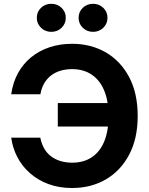

<svg xmlns="http://www.w3.org/2000/svg" viewBox="-20 -965 775 996"><path d="M354 10.3Q286.6 10.3 231.7 -10Q176.8 -30.3 135.7 -66.4Q94.7 -102.5 70.1 -149.9Q45.4 -197.3 38.1 -251H189Q195.3 -218.8 209.5 -194.3Q223.6 -169.9 245.1 -153.8Q266.6 -137.7 294.2 -129.4Q321.8 -121.1 354.5 -121.1Q413.1 -121.1 455.3 -148.7Q497.6 -176.3 520.3 -230.2Q543 -284.2 543 -363.3Q543 -441.9 520.3 -495.8Q497.6 -549.8 455.3 -578.1Q413.1 -606.4 354 -606.4Q321.3 -606.4 293.7 -598.1Q266.1 -589.8 244.9 -573.5Q223.6 -557.1 209.5 -533Q195.3 -508.8 189.5 -476.1H38.1Q46.9 -537.6 73.5 -585.9Q100.1 -634.3 141.8 -668.2Q183.6 -702.1 237.3 -720Q291 -737.8 354 -737.8Q451.7 -737.8 528.6 -693.4Q605.5 -648.9 649.9 -565.2Q694.3 -481.4 694.3 -363.3Q694.3 -246.1 649.9 -162.4Q605.5 -78.6 528.8 -34.2Q452.1 10.3 354 10.3ZM279.8 -308.6V-430.2H571.3V-308.6ZM462.9 -799.8Q431.2 -799.8 409.4 -821Q387.7 -842.3 387.7 -872.6Q387.7 -903.3 409.4 -924.3Q431.2 -945.3 462.9 -945.3Q494.1 -945.3 515.9 -924.3Q537.6 -903.3 537.6 -872.6Q537.6 -842.3 515.9 -821Q494.1 -799.8 462.9 -799.8ZM246.1 -799.8Q214.4 -799.8 192.6 -821Q170.9 -842.3 170.9 -872.6Q170.9 -903.3 192.6 -924.3Q214.4 -945.3 246.1 -945.3Q277.8 -945.3 299.6 -924.3Q321.3 -903.3 321.3 -872.6Q321.3 -842.3 299.6 -821Q277.8 -799.8 246.1 -799.8Z"/></svg>

Font: Inter 20pt
Style: Bold
Weight: 700
Version: Version 4.001;git-66647c0bb